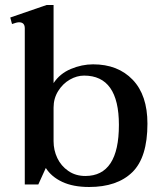

<svg xmlns="http://www.w3.org/2000/svg" viewBox="-20 -737 643 767"><path d="M163 -66 133 0H79V-624Q79 -648 56 -648Q47 -648 28 -641L21 -667L166 -717H194V-405Q219 -443 263 -461.5Q307 -480 352 -480Q451 -480 510 -418.5Q569 -357 569 -243Q569 -108 508.5 -49Q448 10 336 10Q272 10 228.5 -10.5Q185 -31 163 -66ZM455 -238Q455 -435 316 -435Q287 -435 259 -419Q231 -403 212.5 -373.5Q194 -344 194 -307V-173Q194 -137 209 -105.5Q224 -74 253 -54Q282 -34 321 -34Q455 -34 455 -238Z"/></svg>

Font: Taviraj Medium
Style: Regular
Weight: 500
Designer: Katatrad Team
Foundry: CadsonDemak
Version: Version 1.001